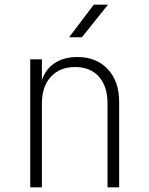

<svg xmlns="http://www.w3.org/2000/svg" viewBox="-20 -805 640 825"><path d="M110 0V-550H160V-460Q175 -507 214.5 -533.5Q254 -560 313 -560Q394 -560 443 -508Q492 -456 492 -367V0H442V-360Q442 -434 405 -475.5Q368 -517 303 -517Q237 -517 198.5 -475Q160 -433 160 -360V0ZM277 -645 383 -785H444L332 -645Z"/></svg>

Font: JetBrains Mono NL Thin
Style: Regular
Weight: 100
Monospace: yes
Designer: Philipp Nurullin, Konstantin Bulenkov
Foundry: JetBrains
Version: Version 2.305; ttfautohint (v1.8.4.7-5d5b)